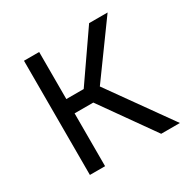

<svg xmlns="http://www.w3.org/2000/svg" viewBox="-121 -622 731 738"><g transform="rotate(-30 244.0 -253.5)"><path d="M75.2 -506.8H142.6V-297.9H219.7L364.3 -506.8H446.3L278.3 -275.4L474.6 0H391.6L225.6 -234.4H142.6V0H75.2Z"/></g></svg>

Font: Dinish
Style: Regular
Weight: 400
Designer: Bert Driehuis
Foundry: Playbeing
Version: Version 3.006; git-39231f3c-release